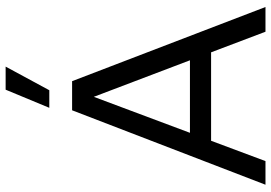

<svg xmlns="http://www.w3.org/2000/svg" viewBox="-164 -822 986 699"><g transform="rotate(-90 329.5 -473.0)"><path d="M352 -946H436L350 -787H286ZM653 0H563L488 -198H166L92 0H6L277 -704H383ZM326 -625 195 -275H459Z"/></g></svg>

Font: CBA Beacon Sans
Style: Regular
Weight: 400
Designer: Wei Huang
Foundry: Wei Huang
Version: Version 1.002